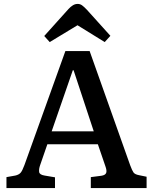

<svg xmlns="http://www.w3.org/2000/svg" viewBox="-20 -961 782 981"><path d="M13 0V-56L58 -64Q76 -68 85 -78Q94 -88 105 -118L314 -700H438L645 -117Q655 -90 662 -80Q669 -70 690 -66L729 -58V0H444V-56L498 -63Q518 -66 522.5 -77.5Q527 -89 518 -113L480 -224H222L185 -117Q178 -97 180 -82.5Q182 -68 208 -64L261 -55V0ZM244 -290H459L356 -602H352ZM234 -746 206 -777 330 -915Q341 -927 352.5 -934Q364 -941 377 -941Q389 -941 399 -934Q409 -927 425 -910L544 -778L515 -746L376 -832Z"/></svg>

Font: Literata 12pt Medium
Style: Regular
Weight: 500
Designer: Latin by Veronika Burian and Jose Scaglione. Greek by Irene Vlachou. Cyrillic by Vera Evstafieva.
Foundry: TypeTogether
Version: Version 3.002